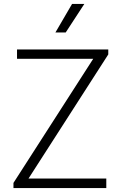

<svg xmlns="http://www.w3.org/2000/svg" viewBox="-20 -950 615 970"><path d="M48 -26 451 -653H66V-700H527V-675L124 -48H517V0H48ZM344 -930H406L312 -786H260Z"/></svg>

Font: Bai Jamjuree Light
Style: Regular
Weight: 300
Designer: Katatrad Aksorn Co.,Ltd.
Foundry: Cadson Demak Co.,Ltd.
Version: Version 1.000; ttfautohint (v1.6)